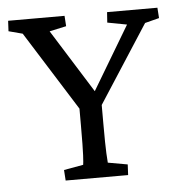

<svg xmlns="http://www.w3.org/2000/svg" viewBox="-41 -499 505 538"><g transform="rotate(-5 211.5 -230.0)"><path d="M382.8 -420.4 223.1 -173.3 241.7 -224.1V-150.4Q241.7 -88.9 242.9 -66.4Q244.1 -43.9 244.6 -39.6L299.8 -29.8L298.3 0H122.6L120.6 -29.8L175.3 -39.6Q176.3 -43.9 177.5 -66.4Q178.7 -88.9 178.7 -150.4V-224.1L193.8 -173.3L38.6 -420.4L-0.5 -430.7L1 -460H159.7L161.6 -430.7L114.3 -420.4L231 -233.9H220.7L332 -420.4L277.3 -430.7L279.3 -460H420.9L422.9 -430.7Z"/></g></svg>

Font: Lateef Light
Style: Regular
Weight: 300
Designer: SIL International
Foundry: SIL International
Version: Version 4.200